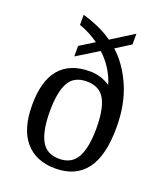

<svg xmlns="http://www.w3.org/2000/svg" viewBox="-141 -856 819 960"><g transform="rotate(20 268.0 -376.0)"><path d="M266 10Q164 10 107 -55.5Q50 -121 50 -249Q50 -378 104.5 -442Q159 -506 265 -506Q296 -506 323.5 -497Q351 -488 373 -473Q362 -512 338.5 -550Q315 -588 280 -620L165 -549V-605L242 -653Q195 -687 138 -707V-761Q180 -749 221 -731Q262 -713 299 -687L418 -762V-705L339 -655Q404 -597 444.5 -503.5Q485 -410 485 -288Q485 -137 430 -63.5Q375 10 266 10ZM268 -42Q335 -42 363.5 -94.5Q392 -147 392 -249Q392 -351 364 -402Q336 -453 267 -453Q199 -453 171.5 -402Q144 -351 144 -249Q144 -147 172.5 -94.5Q201 -42 268 -42Z"/></g></svg>

Font: Noto Serif Myanmar SemiCondensed
Style: Regular
Weight: 400
Width: 4
Designer: Ben Mitchell and the Monotype Design Team
Foundry: Monotype Imaging Inc.
Version: Version 2.106; ttfautohint (v1.8.4.7-5d5b)